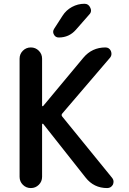

<svg xmlns="http://www.w3.org/2000/svg" viewBox="-20 -1001 673 1000"><path d="M305.7 -918.9Q324.2 -948.2 355 -964.8Q385.7 -981.4 419.9 -981.4Q441.4 -981.4 450.2 -960.9Q454.1 -953.1 454.1 -946.3Q454.1 -934.6 445.3 -925.8L375 -845.7Q339.8 -805.7 286.1 -805.7Q268.6 -805.7 260.7 -821.3Q256.8 -828.1 256.8 -835Q256.8 -842.8 261.7 -850.6ZM205.1 -355.5Q204.1 -357.4 201.7 -356.4Q199.2 -355.5 199.2 -353.5V-80.1Q199.2 -55.7 182.1 -38.6Q165 -21.5 140.6 -21.5Q116.2 -21.5 99.1 -38.6Q82 -55.7 82 -80.1V-695.3Q82 -719.7 99.1 -736.8Q116.2 -753.9 140.6 -753.9Q165 -753.9 182.1 -736.8Q199.2 -719.7 199.2 -695.3V-451.2Q199.2 -448.2 201.7 -447.8Q204.1 -447.3 205.1 -449.2L414.1 -700.2Q459 -753.9 529.3 -753.9Q548.8 -753.9 557.6 -735.4Q560.5 -727.5 560.5 -720.7Q560.5 -710 553.7 -701.2L304.7 -410.2Q297.9 -402.3 303.7 -394.5L563.5 -75.2Q571.3 -65.4 571.3 -54.7Q571.3 -47.9 568.4 -40Q558.6 -21.5 538.1 -21.5Q468.8 -21.5 425.8 -76.2Z"/></svg>

Font: Gen Jyuu GothicX Medium
Style: Regular
Weight: 500
Designer: Ryoko NISHIZUKA (kana &amp; ideographs); Paul D. Hunt (Latin, Greek &amp; Cyrillic); Wenlong ZHANG (bopomofo); Sandoll C
Version: Version 1.058.20140828